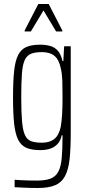

<svg xmlns="http://www.w3.org/2000/svg" viewBox="-20 -741 433 958"><path d="M169 197Q149 197 129.5 196.5Q110 196 91 195Q72 194 53 193V156Q68 157 85 158Q102 159 122.5 159.5Q143 160 164 160Q207 160 232.5 150Q258 140 271 115.5Q284 91 288 48Q292 5 292 -60V-66H288Q282 -39 267.5 -23Q253 -7 231.5 0.5Q210 8 180 8Q138 8 111.5 -3.5Q85 -15 70.5 -44Q56 -73 50.5 -124.5Q45 -176 45 -255Q45 -335 50.5 -386.5Q56 -438 70.5 -466.5Q85 -495 111.5 -506.5Q138 -518 180 -518Q207 -518 229.5 -512Q252 -506 268 -488.5Q284 -471 292 -436H296L300 -510H333V-80Q333 -2 327.5 51Q322 104 305 136.5Q288 169 255.5 183Q223 197 169 197ZM189 -29Q228 -29 251 -47.5Q274 -66 283 -108Q288 -137 290 -172Q292 -207 292 -254Q292 -303 291 -337Q290 -371 284 -397Q275 -443 252 -462Q229 -481 190 -481Q156 -481 135.5 -473Q115 -465 104 -442.5Q93 -420 89.5 -375Q86 -330 86 -255Q86 -180 90 -135Q94 -90 104.5 -67Q115 -44 135.5 -36.5Q156 -29 189 -29ZM103 -584V-589L171 -721H223L291 -589V-584H260L197 -689L134 -584Z"/></svg>

Font: Saira ExtraCondensed ExtraLight
Style: Regular
Weight: 250
Width: 2
Designer: Hector Gatti with collaboration of the Omnibus-Type team
Foundry: Omnibus-Type
Version: Version 1.101